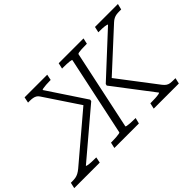

<svg xmlns="http://www.w3.org/2000/svg" viewBox="-174 -1042 1373 1373"><g transform="rotate(-45 513.0 -355.0)"><path d="M343 0 353 -44H364Q387 -44 405.5 -45.5Q424 -47 435 -49Q446 -51 447 -54L575 -656Q576 -661 552 -663.5Q528 -666 491 -666H480L490 -710H741L731 -666H721Q696 -666 677.5 -665Q659 -664 648.5 -662Q638 -660 636 -656L508 -54Q508 -51 518 -49Q528 -47 547 -45.5Q566 -44 591 -44H602L591 0ZM741 0 751 -44H763Q783 -44 802.5 -45Q822 -46 835 -48.5Q848 -51 849 -54L620 -354L623 -367L934 -655Q935 -658 928 -660Q921 -662 910 -663.5Q899 -665 885 -665.5Q871 -666 856 -666H847L857 -710H1089L1078 -666H1060Q1043 -666 1029.5 -664Q1016 -662 1003 -655.5Q990 -649 977 -637L667 -352L666 -390L904 -78Q916 -63 927.5 -55.5Q939 -48 953 -46Q967 -44 989 -44H1005L995 0ZM195 0H-63L-53 -44H-39Q-20 -44 -5.5 -46.5Q9 -49 23.5 -56.5Q38 -64 55 -78L423 -390L417 -352L227 -637Q219 -649 208.5 -655Q198 -661 184.5 -663.5Q171 -666 154 -666H136L145 -710H374L365 -666H356Q336 -666 317.5 -664.5Q299 -663 287 -661Q275 -659 274 -655L465 -367L463 -354L109 -54Q109 -51 121.5 -48.5Q134 -46 153.5 -45Q173 -44 192 -44H204Z"/></g></svg>

Font: Roboto Serif ExtraLight
Style: Italic
Weight: 250
Italic angle: -10°
Designer: Greg Gazdowicz
Foundry: Commercial Type
Version: Version 1.008